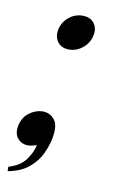

<svg xmlns="http://www.w3.org/2000/svg" viewBox="-85 -461 372 595"><g transform="rotate(10 101.0 -163.5)"><path d="M60 -366Q65 -389.5 84.1 -405.1Q103.2 -420.8 126.8 -420.8Q151.2 -420.8 163.4 -405.1Q175.5 -389.5 170.5 -366Q165.8 -342.5 146.5 -326.4Q127.2 -310.2 102.8 -310.2Q79.2 -310.2 67.2 -326.4Q55.2 -342.5 60 -366ZM56.8 -1.5Q24 11.5 3.6 -3.9Q-16.8 -19.2 -10.5 -51Q-4.8 -78 15.5 -92.6Q35.8 -107.2 57 -107.2Q80.2 -107.2 94.8 -88.4Q109.2 -69.5 99.5 -24.8Q95.5 -5.8 84 19.2Q72.5 44.2 48.1 65.1Q23.8 86 -18.5 94.2L-18.8 80.2Q18.2 69.5 35.5 45.1Q52.8 20.8 56.8 -1.5Z"/></g></svg>

Font: Emberly Black
Style: Italic
Weight: 900
Italic angle: -12°
Designer: Rajesh Rajput
Foundry: Rajesh Rajput
Version: Version 1.000